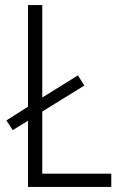

<svg xmlns="http://www.w3.org/2000/svg" viewBox="-20 -734 478 754"><path d="M90 -260 30 -223 5 -261 90 -315V-714H146V-351L286 -438L311 -398L146 -296V-52H417V0H90Z"/></svg>

Font: Noto Sans UI NarrowLight
Style: Regular
Weight: 300
Width: 4
Designer: Monotype Design Team
Foundry: Monotype Imaging Inc.
Version: Version 1.001